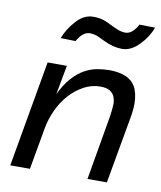

<svg xmlns="http://www.w3.org/2000/svg" viewBox="-73 -672 614 731"><g transform="rotate(10 234.0 -306.5)"><path d="M389.5 0H314.5L357.5 -249Q361.5 -275.5 362.5 -297.5Q362.5 -312.5 357.2 -325.8Q352 -339 338.8 -347Q325.5 -355 302.5 -355Q268 -355 237.2 -338Q206.5 -321 182.5 -293.8Q158.5 -266.5 142.8 -231.8Q127 -197 121 -163L92 0H16L88 -410.5H162.5L141.5 -297Q160.5 -337 183 -362Q205.5 -387 229.2 -400.2Q253 -413.5 277.8 -418Q302.5 -422.5 326.5 -422.5Q401 -421.5 425.5 -380Q440.5 -354.5 441 -313.5Q441 -286.5 434.5 -253ZM178.5 -509 121 -510.5Q135.5 -548 162.5 -577.5Q192 -612 229 -612Q253 -612 269.2 -606.5Q285.5 -601 299 -593.5Q309.5 -588 320 -584L326.5 -581Q341 -574.5 358.5 -573.5Q375.5 -573.5 388.5 -586.8Q401.5 -600 407 -613L468 -612Q454.5 -575 425.5 -545Q393.5 -510.5 357.5 -510.5Q323 -510.5 285.5 -529Q272 -536 259.2 -541.5Q246.5 -547 228 -548Q200 -548 178.5 -509Z"/></g></svg>

Font: Lucymar Sans
Style: Italic
Weight: 400
Italic angle: -10°
Foundry: The League of Moveable Type (original font) / Main changes by Cristiano Sobral with portions from Mirco Monsees
Version: Version 2.00;August 30, 2020;FontCreator 13.0.0.2681 64-bit